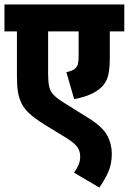

<svg xmlns="http://www.w3.org/2000/svg" viewBox="-20 -642 578 862"><path d="M538 -501H473V-382Q473 -331 465 -301Q457 -271 435 -250Q395 -212 313 -197L278 -318Q308 -324 319 -336Q327 -344 330 -355.5Q333 -367 333 -390V-501H196V-313Q196 -279 200 -257Q204 -235 218 -219Q232 -203 262 -184L382 -109Q443 -70 462.5 -32Q482 6 482 48Q482 95 465.5 131.5Q449 168 426 200L312 133Q323 119 331.5 101Q340 83 340 61Q340 38 328.5 20Q317 2 279 -22L181 -82Q138 -109 114 -130.5Q90 -152 77 -177Q65 -202 60.5 -229.5Q56 -257 56 -304V-501H0V-622H538Z"/></svg>

Font: Noto Sans Devanagari Condensed ExtraBold
Style: Regular
Weight: 800
Width: 3
Designer: Jelle Bosma - Monotype Design Team
Foundry: Monotype Imaging Inc.
Version: Version 2.004; ttfautohint (v1.8.4.7-5d5b)